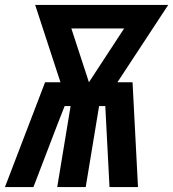

<svg xmlns="http://www.w3.org/2000/svg" viewBox="-45 -755 699 775"><path d="M-25 0 137 -423H199L97 -735H634L429 -423H490L512 0H397L380 -327H355L301 0H186L240 -327H216L190 -261L90 0ZM314 -423 456 -640H243Z"/></svg>

Font: Iosevka SS04 XBd Ex
Style: Italic
Weight: 800
Width: 7
Italic angle: -9°
Monospace: yes
Designer: Belleve Invis
Foundry: Belleve Invis
Version: Version 19.0.0; ttfautohint (v1.8.4)